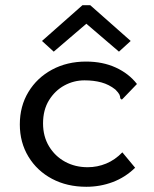

<svg xmlns="http://www.w3.org/2000/svg" viewBox="-20 -705 590 736"><path d="M311 11Q237 11 179.5 -19.5Q122 -50 89 -104.5Q56 -159 56 -228Q56 -298 89 -352.5Q122 -407 179.5 -438Q237 -469 310 -469Q374 -469 424 -446Q474 -423 505 -383L454 -330L447 -323L441 -328Q441 -336 437.5 -343Q434 -350 422 -362Q398 -381 369 -389Q340 -397 304 -397Q263 -397 227 -377.5Q191 -358 168 -321Q145 -284 145 -232Q145 -182 168 -144Q191 -106 229.5 -85Q268 -64 316 -64Q353 -64 387 -78Q421 -92 449 -121L498 -62Q460 -25 412 -7Q364 11 311 11ZM186 -507 141 -548 296 -685H326L481 -548L436 -507L311 -614Z"/></svg>

Font: Inconsolata SemiExpanded Medium
Style: Regular
Weight: 500
Width: 6
Monospace: yes
Designer: Raph Levien, Cyreal, Brenton Simpson
Foundry: Raph Levien, Cyreal, Google
Version: Version 3.001; ttfautohint (v1.8.2.53-6de2)